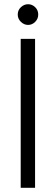

<svg xmlns="http://www.w3.org/2000/svg" viewBox="-20 -889 265 909"><path d="M78 0V-705H146V0ZM113 -771Q94 -771 79 -785.5Q64 -800 64 -820Q64 -841 79 -855Q94 -869 113 -869Q132 -869 146.5 -855Q161 -841 161 -820Q161 -800 146.5 -785.5Q132 -771 113 -771Z"/></svg>

Font: TikTok Sans 24pt Light
Style: Regular
Weight: 300
Version: Version 4.000